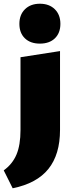

<svg xmlns="http://www.w3.org/2000/svg" viewBox="-58 -721 389 1030"><path d="M52 -414 264 -447V-24Q264 108 201.5 185.5Q139 263 10 289L-38 193Q9 159 30.5 108Q52 57 52 -24ZM46 -593Q46 -642 76 -671.5Q106 -701 156 -701Q206 -701 236 -671.5Q266 -642 266 -593Q266 -544 236.5 -515.5Q207 -487 156 -487Q105 -487 75.5 -515.5Q46 -544 46 -593Z"/></svg>

Font: Ysabeau Black
Style: Regular
Weight: 900
Designer: Christian Thalmann (Catharsis Fonts)
Version: Version 0.003